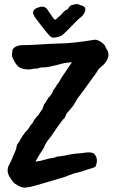

<svg xmlns="http://www.w3.org/2000/svg" viewBox="-20 -861 541 923"><path d="M235 -680Q221 -684 216 -692Q208 -700 183 -732Q144 -782 144 -785Q135 -802 142.5 -811.5Q150 -821 159 -823Q193 -838 208 -815Q210 -812 212.5 -808Q215 -804 218 -800Q231 -782 236 -774Q245 -759 256 -775Q269 -784 281 -798.5Q293 -813 305 -816Q317 -837 327 -837Q351 -844 358 -840Q365 -836 374 -834Q399 -826 386 -800Q381 -789 373 -782Q357 -770 338 -750Q279 -688 272 -688Q251 -680 235 -680ZM192 -359Q193 -359 214 -393Q217 -393 225 -406Q234 -415 234 -424L250 -446Q250 -450 262 -464Q275 -489 297 -519Q309 -537 313.5 -543.5Q318 -550 320.5 -554Q323 -558 326 -561H318L298 -559Q294 -559 286 -557Q208 -536 191 -537Q174 -538 163 -532Q146 -532 121 -527Q79 -527 63 -546L53 -559L39 -586Q36 -597 40 -621Q44 -631 57.5 -637.5Q71 -644 90 -644Q121 -644 166 -647Q211 -650 265 -652Q324 -652 436 -670Q446 -671 461 -662Q476 -653 484 -642Q490 -627 498 -616Q510 -587 480 -552L456 -531Q455 -531 443 -511Q362 -398 355 -391Q353 -387 344.5 -373.5Q336 -360 332 -353L298 -312Q298 -307 289 -291L283 -287L253 -246L225 -205L207 -182L195 -162Q195 -156 183.5 -139Q172 -122 164.5 -108.5Q157 -95 150 -84L175 -88L221 -100Q235 -100 257 -109Q267 -109 274 -110Q276 -112 293 -113Q296 -115 320 -119Q344 -123 350 -123Q363 -123 396 -128Q424 -130 432 -122Q455 -99 440 -62Q440 -60 432 -56Q374 -37 363 -34Q337 -29 320 -21Q316 -21 308 -17Q291 -9 263 -2Q204 15 193.5 18.5Q183 22 152.5 30.5Q122 39 102 41Q82 43 52 22Q44 17 42 13L30 -5Q5 -40 27 -74Q27 -76 32 -84L57 -143L61 -162Q61 -166 72 -179Q76 -188 82 -197Q88 -206 88 -207Q101 -227 113 -237L126 -257L139 -273Q139 -281 166 -310Q168 -315 183 -335Z"/></svg>

Font: Caveat Brush
Style: Regular
Weight: 400
Designer: Pablo Impallari
Foundry: Creative Lab NY
Version: Version 1.096; ttfautohint (v1.3)